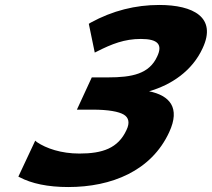

<svg xmlns="http://www.w3.org/2000/svg" viewBox="-20 -744 854 774"><path d="M346 -653 338 -648 362 -532 370 -536C431 -567 482 -587 548 -587C617 -587 636 -564 614 -517C582 -446 513 -432 415 -432H350L290 -302H354C417 -302 459 -294 479 -282C499 -270 504 -249 490 -220C456 -146 393 -125 300 -125C226 -125 166 -146 129 -171L122 -177L54 -32L58 -30C107 -4 173 10 255 10C430 10 590 -55 662 -211C708 -310 664 -359 581 -376C671 -402 755 -458 797 -550C855 -674 759 -724 622 -724C526 -724 434 -701 346 -653Z"/></svg>

Font: Passageway
Style: BdSuIt
Weight: 700
Foundry: Ascender Corporation
Version: Version 1.11